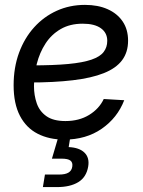

<svg xmlns="http://www.w3.org/2000/svg" viewBox="-20 -554 578 778"><path d="M240.2 11.7Q179.2 11.7 132.8 -12Q86.4 -35.6 60.8 -84.7Q35.2 -133.8 35.2 -208.5Q35.2 -280.3 57.1 -340.1Q79.1 -399.9 118.4 -443.4Q157.7 -486.8 210.2 -510.5Q262.7 -534.2 324.2 -534.2Q377 -534.2 416 -516.8Q455.1 -499.5 477.1 -467Q499 -434.6 499 -389.2Q499 -342.3 474.6 -309.8Q450.2 -277.3 400.6 -257.6Q351.1 -237.8 275.1 -228.8Q199.2 -219.7 96.2 -219.7L107.9 -289.1Q197.3 -289.1 256.6 -294.7Q315.9 -300.3 350.6 -312.3Q385.3 -324.2 399.9 -343.3Q414.6 -362.3 414.6 -388.7Q414.6 -420.9 388.9 -439.5Q363.3 -458 315.4 -458Q263.2 -458 225.6 -436Q188 -414.1 164.3 -377.4Q140.6 -340.8 129.2 -295.9Q117.7 -251 117.7 -204.6Q117.7 -168 128.9 -135.5Q140.1 -103 168 -83.3Q195.8 -63.5 245.1 -63.5Q300.8 -63.5 341.3 -88.4Q381.8 -113.3 400.4 -152.8L483.4 -147.9Q455.6 -76.2 392.1 -32.2Q328.6 11.7 240.2 11.7ZM153.8 204.1 162.1 153.3H219.2Q244.1 153.3 257.3 145.5Q270.5 137.7 272.9 121.1Q275.4 104.5 265.4 96.7Q255.4 88.9 230 88.9H190.4L223.6 -23.4H269L265.1 0L258.3 42Q301.3 43.9 322.3 64.5Q343.3 85 337.4 120.6Q330.1 164.1 297.1 184.1Q264.2 204.1 210.9 204.1Z"/></svg>

Font: Inter 28pt
Style: Italic
Weight: 400
Italic angle: -9.3988°
Designer: Rasmus Andersson
Foundry: rsms
Version: Version 4.001;git-66647c0bb